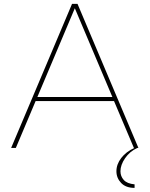

<svg xmlns="http://www.w3.org/2000/svg" viewBox="-20 -752 760 976"><path d="M60.5 0H36.6L346.2 -732.4H374L683.6 0H678.2Q639.6 17.6 616 52Q592.3 86.4 592.3 118.7Q592.3 144 609.1 162.8Q626 181.6 664.1 185.1V203.1Q619.6 203.1 595.7 178Q571.8 152.8 571.8 118.7Q571.8 83 596.4 51Q621.1 19 663.1 0H660.6L559.6 -238.3H161.1ZM169.9 -258.8H551.3L360.4 -710Z"/></svg>

Font: Kumbh Sans Thin
Style: Regular
Weight: 250
Version: Version 1.004